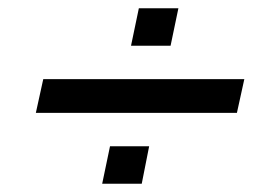

<svg xmlns="http://www.w3.org/2000/svg" viewBox="-20 -594 640 466"><path d="M67 -320 85 -402H573L555 -320ZM228 -148 247 -239H342L324 -148ZM298 -483 317 -574H413L394 -483Z"/></svg>

Font: Mona Sans ExtraLight Medium
Style: Italic
Weight: 500
Italic angle: -11.6951°
Version: Version 2.000